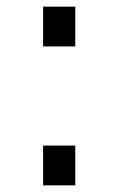

<svg xmlns="http://www.w3.org/2000/svg" viewBox="-20 -559 357 579"><path d="M110 -419V-539H207V-419ZM110 0V-120H207V0Z"/></svg>

Font: Pitagon Sans Text Medium
Style: Regular
Weight: 500
Designer: Travis Tran
Foundry: Pitagon
Version: Version 1.000; ttfautohint (v1.8.4.7-5d5b);gftools[0.9.26]